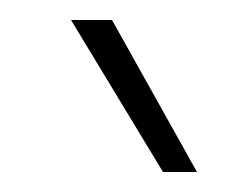

<svg xmlns="http://www.w3.org/2000/svg" viewBox="-20 -790 242 192"><path d="M177 -618H143L51 -770H92Z"/></svg>

Font: Be Vietnam Pro Variable Thin
Style: Regular
Weight: 100
Designer: Lam Bao, Tony Le, Vietanh Nguyen
Foundry: Yellow Type Foundry
Version: Version 1.002